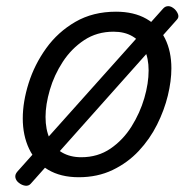

<svg xmlns="http://www.w3.org/2000/svg" viewBox="-20 -557 629 624"><path d="M236 19Q177 19 136 -5.5Q95 -30 74.5 -73.5Q54 -117 54 -172Q54 -226 73 -286.5Q92 -347 130 -400Q168 -453 225 -486Q282 -519 357 -519Q415 -519 455.5 -496Q496 -473 516.5 -431.5Q537 -390 537 -335Q537 -294 525.5 -246.5Q514 -199 490.5 -152Q467 -105 431 -66.5Q395 -28 346 -4.5Q297 19 236 19ZM244 -46Q298 -46 339 -74Q380 -102 407.5 -146Q435 -190 449 -238Q463 -286 463 -328Q463 -368 449.5 -396Q436 -424 410.5 -439Q385 -454 349 -454Q295 -454 253.5 -426.5Q212 -399 184 -356Q156 -313 142 -265Q128 -217 128 -177Q128 -136 141.5 -106.5Q155 -77 181.5 -61.5Q208 -46 244 -46ZM80 40Q73 48 62 46.5Q51 45 41 37Q32 30 30 20Q28 10 37 0L510 -529Q517 -537 527 -537Q537 -537 548 -527Q556 -519 559 -509.5Q562 -500 554 -492Z"/></svg>

Font: Playwrite RO Light
Style: Regular
Weight: 300
Version: Version 1.002